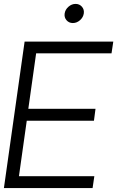

<svg xmlns="http://www.w3.org/2000/svg" viewBox="-25 -963 604 983"><path d="M384.5 -859.5Q368 -845 348 -845Q328 -845 315.5 -859.5Q303 -874 306 -894Q309 -914 325.5 -928.5Q342 -943 362 -943Q382 -943 394.5 -928.5Q407 -914 404 -894Q401 -874 384.5 -859.5ZM160 -690 120 -406H464L456 -345H112L72 -61H458L449 0H-5L101 -750H555L546 -690Z"/></svg>

Font: Oakes Grotesk Light
Style: Italic
Weight: 300
Italic angle: -8°
Designer: Samuel Oakes
Foundry: Samuel Oakes
Version: Version 1.000;PS 001.000;hotconv 1.0.88;makeotf.lib2.5.64775